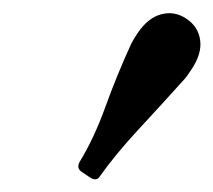

<svg xmlns="http://www.w3.org/2000/svg" viewBox="-20 -848 328 295"><path d="M263.5 -726.5Q227.5 -686.5 192.5 -648.8Q157.5 -611 133 -576.5Q128 -569 118 -575.5L105.5 -584Q97 -589.5 102.5 -599.5Q124.5 -635.5 142 -684Q159.5 -732.5 181.5 -780.5Q184 -785.5 186.2 -789Q188.5 -792.5 191 -796.5Q207 -820.5 227.5 -826Q248 -831.5 266 -819.5Q284.5 -807.5 287.5 -786.5Q290.5 -765.5 274 -741Q271.5 -737.5 269.2 -734Q267 -730.5 263.5 -726.5Z"/></svg>

Font: Besley
Style: Italic
Weight: 400
Italic angle: -13°
Designer: Owen Earl
Foundry: indestructible type*
Version: Version 4.000; ttfautohint (v1.8.4.7-5d5b)